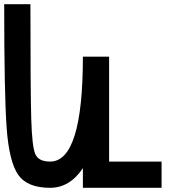

<svg xmlns="http://www.w3.org/2000/svg" viewBox="-20 -895 915 915"><path d="M218.8 -125Q375 -125 375 -625H500V-125H750V0H375V-93.8Q312.5 0 218.8 0Q109.4 0 66.4 -62.5Q23.4 -125 11.7 -285.2Q0 -445.3 0 -875H125Q125 -460.9 128.9 -328.1Q132.8 -195.3 148.4 -160.2Q164.1 -125 218.8 -125Z"/></svg>

Font: CraftyPE
Style: Regular
Weight: 400
Designer: Erek Butcher
Foundry: Haunted Coop
Version: Version 0.018;April 4, 2024;FontCreator 15.0.0.2962 64-bit